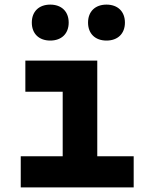

<svg xmlns="http://www.w3.org/2000/svg" viewBox="-20 -813 640 833"><path d="M442 -637C491 -637 522 -667 522 -715C522 -763 491 -793 442 -793C393 -793 362 -763 362 -715C362 -667 393 -637 442 -637ZM198 -637C247 -637 278 -667 278 -715C278 -763 247 -793 198 -793C149 -793 118 -763 118 -715C118 -667 149 -637 198 -637ZM70 0H560V-135H402V-550H90V-415H252V-135H70Z"/></svg>

Font: JetBrains Mono ExtraBold
Style: Regular
Weight: 800
Monospace: yes
Designer: Philipp Nurullin, Konstantin Bulenkov
Foundry: JetBrains
Version: Version 2.305